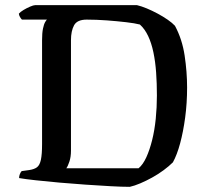

<svg xmlns="http://www.w3.org/2000/svg" viewBox="-20 -724 813 744"><path d="M483 0Q453 0 408 -2.5Q363 -5 311.5 -8.5Q260 -12 209.5 -16.5Q159 -21 118 -25.5Q77 -30 54 -34Q54 -42 57 -49.5Q60 -57 64 -61L93 -65Q113 -68 123.5 -76Q134 -84 138.5 -105Q143 -126 143 -166V-568Q143 -596 146.5 -613Q150 -630 155 -638.5Q160 -647 162 -648H65Q61 -652 57.5 -658Q54 -664 53 -671Q59 -678 71.5 -685.5Q84 -693 97 -698.5Q110 -704 116 -704H511Q528 -700 548.5 -691.5Q569 -683 590.5 -671.5Q612 -660 630 -647.5Q648 -635 658 -624Q686 -572 695.5 -508.5Q705 -445 705 -385Q705 -324 697.5 -268.5Q690 -213 678 -168.5Q666 -124 650 -95Q635 -80 614 -64.5Q593 -49 569.5 -36Q546 -23 523.5 -13.5Q501 -4 483 0ZM237 -72H517Q534 -86 547 -114.5Q560 -143 569.5 -181Q579 -219 583.5 -263.5Q588 -308 588 -354Q588 -401 585 -443Q582 -485 574.5 -521Q567 -557 554 -584.5Q541 -612 522 -629Q503 -634 468.5 -638Q434 -642 394 -645Q354 -648 316 -648Q279 -648 267 -626Q255 -604 255 -568V-140Q255 -116 249 -98Q243 -80 237 -72Z"/></svg>

Font: Texturina Medium 12pt Medium
Style: Regular
Weight: 500
Version: Version 1.002